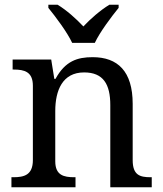

<svg xmlns="http://www.w3.org/2000/svg" viewBox="-20 -786 685 806"><path d="M283 -606H378C399 -651 447 -715 478 -753V-766H439C401 -743 360 -707 330 -675C300 -707 260 -743 222 -766H183V-753C214 -715 262 -651 283 -606ZM28 0H297V-42H292C248 -42 212 -50 212 -109V-320C212 -406 242 -482 333 -482C414 -482 443 -432 443 -345V0H617V-42H612C567 -42 537 -51 537 -114V-350C537 -487 474 -546 369 -546C305 -546 254 -530 213 -455H208L195 -536H33V-494H38C82 -494 118 -485 118 -426V-114C118 -51 81 -42 36 -42H28Z"/></svg>

Font: Noto Serif Balinese
Style: Regular
Weight: 400
Designer: Monotype Design Team
Foundry: Monotype Imaging Inc.
Version: Version 2.005